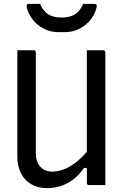

<svg xmlns="http://www.w3.org/2000/svg" viewBox="-20 -961 640 997"><path d="M527 0Q513 0 499 0Q485 0 471 0Q457 0 442 0Q440 0 438 -0.5Q436 -1 435 -2Q434 -3 433 -4Q432 -5 431.5 -7Q431 -9 431 -11Q431 -97 431 -183Q431 -269 431 -355.5Q431 -442 431 -528Q431 -614 431 -700Q446 -700 460 -700Q474 -700 488 -700Q502 -700 516 -700Q520 -700 522 -698.5Q524 -697 525.5 -695Q527 -693 527 -689Q527 -616 527 -543Q527 -470 527 -396.5Q527 -323 527 -250Q527 -177 527 -104Q527 -77 527 -51Q527 -25 527 0ZM226 16Q188 16 158.5 3.5Q129 -9 109.5 -31Q90 -53 80 -83Q70 -113 70 -147Q70 -223 70 -298.5Q70 -374 70 -449.5Q70 -525 70 -601Q70 -626 70 -650.5Q70 -675 70 -700Q92 -700 112.5 -700Q133 -700 155 -700Q159 -700 161 -698.5Q163 -697 164.5 -695Q166 -693 166 -689Q166 -604 166 -515.5Q166 -427 166 -339.5Q166 -252 166 -166Q166 -121 189 -95.5Q212 -70 251 -70Q282 -70 314 -82.5Q346 -95 381 -123.5Q416 -152 453 -200V-89H416Q392 -54 362.5 -31Q333 -8 298.5 4Q264 16 226 16ZM412 -941Q426 -941 440 -941Q454 -941 468 -941Q478 -941 481 -936Q484 -931 481 -920Q472 -885 448.5 -856.5Q425 -828 391 -811Q357 -794 315 -794H285Q243 -794 209 -811Q175 -828 152 -856.5Q129 -885 119 -920Q117 -931 119.5 -936Q122 -941 132 -941Q146 -941 160 -941Q174 -941 188 -941Q205 -902 231.5 -886Q258 -870 300 -870Q342 -870 368.5 -886Q395 -902 412 -941Z"/></svg>

Font: Recursive Monospace
Style: Regular
Weight: 400
Version: Version 1.047